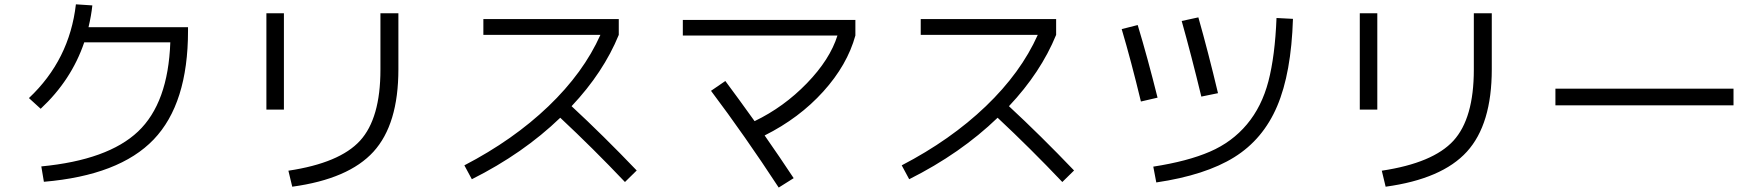

<svg xmlns="http://www.w3.org/2000/svg" viewBox="-20 -804 8040 878"><path d="M758.8 -610.4H365.2Q306.6 -437.5 166 -306.6L112.3 -355.5Q297.9 -530.3 327.1 -784.2L402.3 -779.3Q397.5 -733.4 384.8 -679.7H839.8V-663.1Q839.8 -330.1 682.6 -166Q525.4 -2 180.7 27.3L168.9 -43Q473.6 -72.3 611.3 -202.6Q749 -333 758.8 -610.4Z M1719.7 -743.2H1801.8V-487.3Q1801.8 -235.4 1688 -110.4Q1574.2 14.6 1316.4 49.8L1298.8 -23.4Q1533.2 -58.6 1626.5 -160.6Q1719.7 -262.7 1719.7 -485.4ZM1198.2 -302.7V-743.2H1278.3V-302.7Z M2190.4 -644.5V-716.8H2809.6V-644.5Q2739.3 -472.7 2593.8 -318.4Q2738.3 -184.6 2891.6 -24.4L2837.9 28.3Q2691.4 -126 2542 -265.6Q2373 -102.5 2137.7 15.6L2103.5 -47.9Q2327.1 -164.1 2487.8 -317.9Q2648.4 -471.7 2725.6 -644.5Z M3102.5 -641.6V-712.9H3891.6V-641.6Q3854.5 -506.8 3744.6 -385.3Q3634.8 -263.7 3476.6 -184.6Q3546.9 -84 3609.4 10.7L3541 53.7Q3385.7 -183.6 3231.4 -388.7L3296.9 -433.6Q3354.5 -356.4 3430.7 -250Q3564.5 -314.5 3669.9 -423.3Q3775.4 -532.2 3809.6 -641.6Z M4190.4 -644.5V-716.8H4809.6V-644.5Q4739.3 -472.7 4593.8 -318.4Q4738.3 -184.6 4891.6 -24.4L4837.9 28.3Q4691.4 -126 4542 -265.6Q4373 -102.5 4137.7 15.6L4103.5 -47.9Q4327.1 -164.1 4487.8 -317.9Q4648.4 -471.7 4725.6 -644.5Z M5892.6 -717.8Q5884.8 -469.7 5820.3 -318.4Q5755.9 -167 5624 -85Q5492.2 -2.9 5267.6 30.3L5253.9 -42Q5411.1 -66.4 5512.7 -110.4Q5614.3 -154.3 5682.1 -235.4Q5750 -316.4 5780.3 -432.1Q5810.5 -547.9 5817.4 -721.7ZM5109.4 -670.9 5182.6 -689.5Q5227.5 -541 5273.4 -357.4L5197.3 -339.8Q5152.3 -526.4 5109.4 -670.9ZM5383.8 -708 5460 -724.6Q5504.9 -566.4 5549.8 -377.9L5473.6 -362.3Q5427.7 -551.8 5383.8 -708Z M6719.7 -743.2H6801.8V-487.3Q6801.8 -235.4 6688 -110.4Q6574.2 14.6 6316.4 49.8L6298.8 -23.4Q6533.2 -58.6 6626.5 -160.6Q6719.7 -262.7 6719.7 -485.4ZM6198.2 -302.7V-743.2H6278.3V-302.7Z M7092.8 -322.3V-398.4H7907.2V-322.3Z"/></svg>

Font: Mgen+ 1c regular
Style: Regular
Weight: 400
Designer: [Source Han Sans]
Ryoko NISHIZUKA  (kana & ideographs); Paul D. Hunt (Latin, Greek & Cyrillic); Wenlong ZHANG  (bopomofo
Version: Version 1.059.20150602